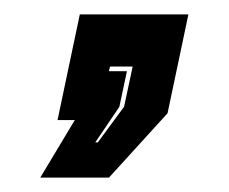

<svg xmlns="http://www.w3.org/2000/svg" viewBox="-20 -167 319 267"><path d="M36 80 84 0H60L91 -147H242L213 -9.5L131.5 80ZM112.5 31H116L152.5 -18.5L164.5 -74.5H133L131.5 -68H156.5L146 -18.5Z"/></svg>

Font: Tourney Expanded ExtraBold
Style: Italic
Weight: 800
Width: 7
Italic angle: -12°
Designer: Tyler Finck
Foundry: Etcetera Type Co
Version: Version 1.010; ttfautohint (v1.8.3)